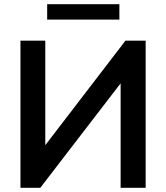

<svg xmlns="http://www.w3.org/2000/svg" viewBox="-20 -900 795 920"><path d="M78 0V-705H197V-173H173L581 -705H678V0H558V-532H582L173 0ZM206 -806V-880H552V-806Z"/></svg>

Font: Mulish ExtraLight
Style: Regular
Weight: 200
Designer: Vernon Adams
Foundry: Vernon Adams
Version: Version 3.603